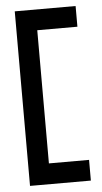

<svg xmlns="http://www.w3.org/2000/svg" viewBox="-52 -664 406 767"><g transform="rotate(-5 151.5 -280.0)"><path d="M37 70H281V-13H120V-547H281V-630H37Z"/></g></svg>

Font: Charger Sport
Style: SeBdExt
Weight: 600
Designer: Jasper
Foundry: Cannot Into Space Fonts
Version: Version 1.1